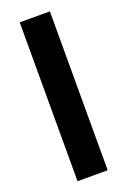

<svg xmlns="http://www.w3.org/2000/svg" viewBox="-142 -777 553 826"><g transform="rotate(-20 134.5 -363.5)"><path d="M201 -727.3V0H62.9V-727.3Z"/></g></svg>

Font: Interface
Style: Bold
Weight: 700
Designer: Rasmus Andersson
Foundry: rsms
Version: Version 1.8